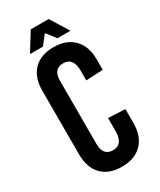

<svg xmlns="http://www.w3.org/2000/svg" viewBox="-215 -921 837 1003"><g transform="rotate(-30 203.5 -420.0)"><path d="M330 -740H252L208 -796L164 -740H86L154 -850H262ZM209 -710Q287 -710 330.5 -665.5Q374 -621 374 -542V-479L272 -474V-531Q272 -612 212 -612Q152 -612 152 -541V-159Q152 -88 212 -88Q272 -88 272 -169V-247L374 -242V-158Q374 -79 330.5 -34.5Q287 10 209 10Q132 10 89 -34Q46 -78 46 -158V-542Q46 -622 89 -666Q132 -710 209 -710Z"/></g></svg>

Font: Bebas Kai
Style: Regular
Weight: 400
Designer: Ryoichi Tsunekawa
Foundry: Dharma Type
Version: Version 1.001;PS 001.001;hotconv 1.0.70;makeotf.lib2.5.58329